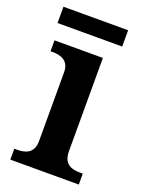

<svg xmlns="http://www.w3.org/2000/svg" viewBox="-132 -745 605 809"><g transform="rotate(20 170.5 -341.0)"><path d="M9 -609H299V-682H9ZM19 0H326V-49H313C279 -49 239 -58 239 -117V-536H22V-487H31C65 -487 106 -478 106 -423V-115C106 -57 65 -49 31 -49H19Z"/></g></svg>

Font: Noto Serif Oriya SemiBold
Style: Regular
Weight: 600
Designer: David Williams
Foundry: Google LLC, David Williams
Version: Version 1.051